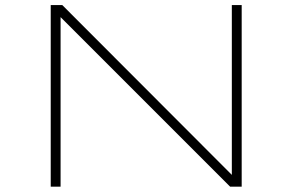

<svg xmlns="http://www.w3.org/2000/svg" viewBox="-20 -720 1140 740"><path d="M175.5 -0.5V-700.5H220L873.5 -46V-700.5H911.5V-0.5H867L213.5 -654V-0.5Z"/></svg>

Font: Trispace Expanded Thin
Style: Regular
Weight: 100
Width: 7
Designer: Tyler Finck
Foundry: Etcetera Type Company
Version: Version 1.210; ttfautohint (v1.8.3)